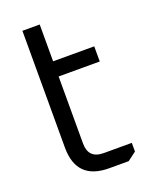

<svg xmlns="http://www.w3.org/2000/svg" viewBox="-132 -762 656 834"><g transform="rotate(-20 196.0 -345.0)"><path d="M76.1 -150.2V-690H156.1V-519.9H346.2V-449.8H156.1V-140.2Q156.1 -70.1 226.2 -70.1H356.2V-29.9L316.2 0H226.3Q76.1 0 76.1 -150.2Z"/></g></svg>

Font: Oxanium ExtraLight
Style: Regular
Weight: 200
Designer: Severin Meyer
Version: Version 2.000